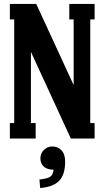

<svg xmlns="http://www.w3.org/2000/svg" viewBox="-20 -700 528 970"><path d="M160.2 0H29.8V-78.1H51.8V-602.1H29.8V-680.2H163.1L352.1 -270V-602.1H330.1V-680.2H458V-602.1H436V-78.1H458V0H337.9L136.2 -438V-78.1H160.2ZM183.1 250 179.2 207Q219.2 202.6 233.4 193.1Q247.6 183.6 251 157.2Q218.3 157.2 201.2 141.6Q184.1 126 184.1 100.1Q184.1 75.7 201.4 57.9Q218.8 40 244.1 40Q272 40 290.5 59.3Q309.1 78.6 309.1 116.2Q309.1 182.1 279.3 213.1Q249.5 244.1 183.1 250Z"/></svg>

Font: Margherita Black
Style: Regular
Weight: 900
Designer: James Puckett
Foundry: Dunwich Type Founders
Version: Version 1.008;hotconv 1.0.109;makeotfexe 2.5.65596